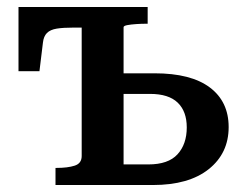

<svg xmlns="http://www.w3.org/2000/svg" viewBox="-20 -530 694 550"><path d="M334 -59H405Q462 -59 488.5 -88Q515 -117 515 -165Q515 -211 489 -236Q463 -261 410 -261H315V-320H423Q527 -320 581 -279.5Q635 -239 635 -166Q635 -91 578 -45.5Q521 0 418 0H139V-49H142Q174 -49 194 -55.5Q214 -62 214 -83V-510H403V-462H397Q385 -462 370 -461Q355 -460 344.5 -458Q334 -456 334 -452ZM280 -451H192Q161 -451 142.5 -448Q124 -445 114.5 -435.5Q105 -426 103 -408L93 -326H33V-510H280Z"/></svg>

Font: Roboto Serif 36pt Medium
Style: Regular
Weight: 500
Designer: Greg Gazdowicz
Foundry: Commercial Type
Version: Version 1.008